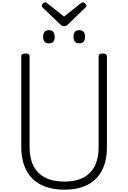

<svg xmlns="http://www.w3.org/2000/svg" viewBox="-20 -1604 1097 1643"><path d="M531 19Q442 19 373 -5Q304 -29 257.5 -75Q211 -121 186.5 -189.5Q162 -258 162 -346V-1123Q162 -1135 171 -1140.5Q180 -1146 198 -1146Q216 -1146 224.5 -1140.5Q233 -1135 233 -1123V-345Q233 -249 267 -183.5Q301 -118 367 -84Q433 -50 531 -50Q627 -50 692.5 -84Q758 -118 791 -183.5Q824 -249 824 -345V-1123Q824 -1135 832.5 -1140.5Q841 -1146 859 -1146Q895 -1146 895 -1123V-346Q895 -228 853 -146.5Q811 -65 730 -23Q649 19 531 19ZM398 -1233Q374 -1233 361.5 -1247Q349 -1261 349 -1289Q349 -1317 361 -1331.5Q373 -1346 399 -1346Q423 -1346 435.5 -1331.5Q448 -1317 448 -1289Q449 -1261 436 -1247Q423 -1233 398 -1233ZM659 -1233Q633 -1233 621 -1247Q609 -1261 609 -1289Q609 -1317 621 -1331.5Q633 -1346 658 -1346Q683 -1346 695.5 -1331.5Q708 -1317 708 -1289Q708 -1261 695.5 -1247Q683 -1233 659 -1233ZM690 -1584Q698 -1584 708.5 -1574.5Q719 -1565 719 -1555Q719 -1553 718.5 -1549.5Q718 -1546 713 -1541L563 -1396Q556 -1391 549.5 -1385.5Q543 -1380 528 -1380Q514 -1380 507.5 -1385.5Q501 -1391 495 -1396L343 -1541Q339 -1546 338.5 -1550Q338 -1554 338 -1556Q338 -1566 348.5 -1575Q359 -1584 367 -1584Q373 -1584 377.5 -1581Q382 -1578 387 -1574L528 -1462L669 -1574Q676 -1578 680 -1581Q684 -1584 690 -1584Z"/></svg>

Font: Playwrite BR Light
Style: Regular
Weight: 300
Version: Version 1.003